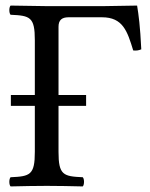

<svg xmlns="http://www.w3.org/2000/svg" viewBox="-20 -667 537 689"><path d="M147 -645C147 -645 68 -646 18 -647C12 -641 12 -620 18 -614C88 -611 105 -606 105 -523V-326H19V-287H105V-122C105 -39 88 -34 18 -31C12 -25 12 -4 18 2C57 1 110.2 0 148 0C185.8 0 237 1 277 2C283 -4 283 -25 277 -31C207 -34 190 -39 190 -122V-287H289V-326H190V-571C190 -595 202 -605 226 -605H346C421 -605 437 -555 458 -486C467.7 -484.8 477.3 -485.7 487 -490C482.9 -574.3 477.5 -613.2 472 -647C433 -646 352 -645 352 -645Z"/></svg>

Font: Libertinus Serif
Style: Regular
Weight: 400
Designer: Philipp H. Poll
Foundry: Khaled Hosny
Version: Version 6.2